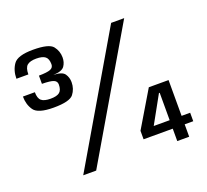

<svg xmlns="http://www.w3.org/2000/svg" viewBox="-118 -825 1042 968"><g transform="rotate(-20 403.0 -341.0)"><path d="M148.5 -371.5Q64.5 -371.5 42.8 -402.8Q21 -434 21 -477H85Q85 -444 100 -431.5Q115 -419 149 -419Q183 -419 197.5 -431Q212 -443 212 -472.5Q212 -490 195.2 -497Q178.5 -504 133 -504.5V-548.5Q178 -549 195 -556Q212 -563 212 -581Q212 -610.5 197.2 -622.2Q182.5 -634 149 -634Q116 -634 100.5 -621.2Q85 -608.5 85 -572.5H21Q21 -617 43.5 -649.2Q66 -681.5 149 -681.5Q234.5 -681.5 255.5 -655Q276.5 -628.5 276.5 -594Q276.5 -568 262.8 -548.2Q249 -528.5 202.5 -527Q249.5 -526 263 -506.2Q276.5 -486.5 276.5 -461.5Q276.5 -425.5 255.5 -398.5Q234.5 -371.5 148.5 -371.5ZM171 0 566 -674H636L240.5 0ZM675.5 0V-66.5H519V-112L633.5 -304H739.5V-112H785.5V-66.5H739.5V0ZM590 -112H675.5V-259H671.5Z"/></g></svg>

Font: Anybody SemiBold
Style: Regular
Weight: 600
Designer: Tyler Finck
Foundry: Etcetera Type Company
Version: Version 1.010; ttfautohint (v1.8.3) -l 8 -r 50 -G 200 -x 14 